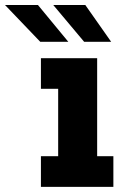

<svg xmlns="http://www.w3.org/2000/svg" viewBox="-146 -726 466 746"><path d="M13 0V-119H80V-381H13V-500H231.5V-119H294.5V0ZM181 -563.5 61 -706.5H185.5L286 -563.5ZM10.5 -563.5 -126.5 -706.5H1.5L119.5 -563.5Z"/></svg>

Font: Trispace Condensed
Style: Bold
Weight: 700
Width: 3
Designer: Tyler Finck
Foundry: Etcetera Type Company
Version: Version 1.210; ttfautohint (v1.8.3)